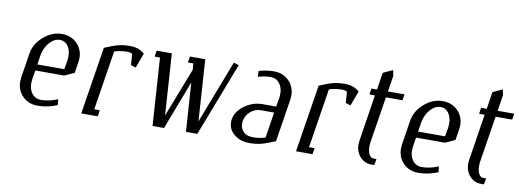

<svg xmlns="http://www.w3.org/2000/svg" viewBox="-47 -740 2677 984"><g transform="rotate(10 1292.0 -248.0)"><path d="M62.5 -107.4Q62.5 -117.7 64 -127.9L84 -255.9Q92.3 -307.6 136.2 -345.7Q180.2 -383.8 231.9 -383.8Q279.3 -383.8 310.1 -353Q340.8 -322.3 340.8 -276.4Q340.8 -269.5 338.9 -255.9L330.1 -199.2L279.8 -175.8H128.9L121.1 -127.9Q119.6 -117.7 119.6 -108.4Q119.6 -75.2 136.7 -53.7Q153.8 -32.2 183.1 -32.2Q224.6 -32.2 270 -50.8L272.9 -21Q222.7 0 170.9 0Q123.5 0 93 -30.5Q62.5 -61 62.5 -107.4ZM133.8 -208H273.9L282.2 -255.9Q283.7 -266.1 283.7 -275.9Q283.7 -308.6 268.1 -330.3Q252.4 -352.1 227.1 -352.1Q197.3 -352.1 172.6 -324.2Q147.9 -296.4 141.1 -255.9Z M398.9 0 454.6 -351.1Q497.1 -369.6 524.7 -376.7Q552.2 -383.8 586.9 -383.8Q631.8 -383.8 661.6 -356.9L632.8 -279.8L606.9 -288.1L603 -346.2Q591.3 -352.1 574.7 -352.1Q543.9 -352.1 509.8 -341.8L460.9 -32.2H489.7L484.9 0Z M718.8 -352.1 723.6 -383.8H802.7L823.7 -64L922.9 -319.8L919.9 -352.1H891.6L897 -383.8H976.6L997.6 -64L1124 -392.1L1150.9 -383.8L1002.9 0H943.8L926.8 -253.9L829.6 0H770L746.6 -352.1Z M1162.6 -90.3Q1162.6 -95.2 1163.6 -104Q1170.4 -146 1212.6 -177Q1254.9 -208 1306.6 -208H1376.5L1384.8 -255.9Q1386.2 -266.1 1386.2 -275.4Q1386.2 -308.6 1369.1 -330.3Q1352.1 -352.1 1322.8 -352.1Q1292.5 -352.1 1257.8 -341.8L1255.9 -372.1Q1294.9 -383.8 1334.5 -383.8Q1382.3 -383.8 1412.8 -353Q1443.4 -322.3 1443.4 -276.4Q1443.4 -266.1 1441.9 -255.9L1406.7 -33.2Q1363.8 -14.6 1335.9 -7.3Q1308.1 0 1273.4 0Q1225.6 0 1194.1 -25.9Q1162.6 -51.8 1162.6 -90.3ZM1219.7 -92.3Q1219.7 -65.4 1237.5 -48.8Q1255.4 -32.2 1286.6 -32.2Q1317.9 -32.2 1350.6 -42L1371.6 -175.8H1301.8Q1272 -175.8 1248.5 -155Q1225.1 -134.3 1220.7 -104Q1219.7 -96.2 1219.7 -92.3Z M1516.6 0 1572.3 -351.1Q1614.7 -369.6 1642.3 -376.7Q1669.9 -383.8 1704.6 -383.8Q1749.5 -383.8 1779.3 -356.9L1750.5 -279.8L1724.6 -288.1L1720.7 -346.2Q1709 -352.1 1692.4 -352.1Q1661.6 -352.1 1627.4 -341.8L1578.6 -32.2H1607.4L1602.5 0Z M1825.7 -91.8Q1825.7 -98.1 1827.6 -111.8L1865.2 -352.1H1836.4L1841.3 -383.8H1870.6L1884.3 -473.1L1934.6 -496.1L1940.4 -466.8L1927.2 -383.8H2013.7L2008.3 -352.1H1922.4L1884.3 -111.8Q1882.8 -103.5 1882.8 -88.4Q1882.8 -63.5 1891.4 -47.9Q1899.9 -32.2 1914.6 -32.2H1929.7L1923.3 0H1909.7Q1873 0 1849.4 -26.1Q1825.7 -52.2 1825.7 -91.8Z M2043.9 -107.4Q2043.9 -117.7 2045.4 -127.9L2065.4 -255.9Q2073.7 -307.6 2117.7 -345.7Q2161.6 -383.8 2213.4 -383.8Q2260.7 -383.8 2291.5 -353Q2322.3 -322.3 2322.3 -276.4Q2322.3 -269.5 2320.3 -255.9L2311.5 -199.2L2261.2 -175.8H2110.4L2102.5 -127.9Q2101.1 -117.7 2101.1 -108.4Q2101.1 -75.2 2118.2 -53.7Q2135.3 -32.2 2164.6 -32.2Q2206.1 -32.2 2251.5 -50.8L2254.4 -21Q2204.1 0 2152.3 0Q2105 0 2074.5 -30.5Q2043.9 -61 2043.9 -107.4ZM2115.2 -208H2255.4L2263.7 -255.9Q2265.1 -266.1 2265.1 -275.9Q2265.1 -308.6 2249.5 -330.3Q2233.9 -352.1 2208.5 -352.1Q2178.7 -352.1 2154.1 -324.2Q2129.4 -296.4 2122.6 -255.9Z M2396.5 -91.8Q2396.5 -98.1 2398.4 -111.8L2436 -352.1H2407.2L2412.1 -383.8H2441.4L2455.1 -473.1L2505.4 -496.1L2511.2 -466.8L2498 -383.8H2584.5L2579.1 -352.1H2493.2L2455.1 -111.8Q2453.6 -103.5 2453.6 -88.4Q2453.6 -63.5 2462.2 -47.9Q2470.7 -32.2 2485.4 -32.2H2500.5L2494.1 0H2480.5Q2443.8 0 2420.2 -26.1Q2396.5 -52.2 2396.5 -91.8Z"/></g></svg>

Font: Gawaa
Style: Italic
Weight: 400
Designer: T. Christopher White
Version: Version 1.0